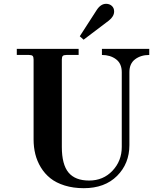

<svg xmlns="http://www.w3.org/2000/svg" viewBox="-20 -968 834 1006"><path d="M68 -680H132C141.3 -680 147.7 -678.3 151 -675C154.3 -671.7 156 -665.3 156 -656V-237C156 -210.3 159 -184.8 165 -160.5C171 -136.2 180.7 -113 194 -91C207.3 -69 224 -50 244 -34C264 -18 289 -5.3 319 4C349 13.3 382.3 18 419 18C492.3 18 550.5 -3.5 593.5 -46.5C636.5 -89.5 658 -143.3 658 -208V-590C658 -620 668 -642.5 688 -657.5C708 -672.5 732.7 -680 762 -680V-712H514V-680C543.3 -680 568 -672.5 588 -657.5C608 -642.5 618 -620 618 -590V-198C618 -149.3 601.8 -107.8 569.5 -73.5C537.2 -39.2 496.3 -22 447 -22C398.3 -22 362.3 -36 339 -64C315.7 -92 304 -136.7 304 -198V-656C304 -665.3 305.7 -671.7 309 -675C312.3 -678.3 318.7 -680 328 -680H392V-712H68ZM398 -778 418 -760 550 -860C568.7 -874.7 578 -890.7 578 -908C578 -920 574 -929.7 566 -937C558 -944.3 548 -948 536 -948C517.3 -948 501 -937.3 487 -916Z"/></svg>

Font: Km Standard TT
Style: Bold
Weight: 700
Designer: Alexey Kryukov <alexios@thessalonica.org.ru>
Version: Version 2.0.2